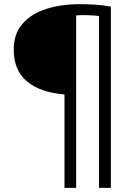

<svg xmlns="http://www.w3.org/2000/svg" viewBox="-20 -718 652 923"><path d="M290 185V-264Q175 -273 110.5 -326Q46 -379 46 -480Q46 -555 88 -603.5Q130 -652 202 -675Q274 -698 364 -698Q398 -698 438.5 -695.5Q479 -693 513 -686V185H456V-641Q434 -644 401 -645Q368 -646 346 -644V185Z"/></svg>

Font: Ubuntu Sans Light
Style: Regular
Weight: 300
Designer: Dalton Maag Ltd
Foundry: Dalton Maag Ltd
Version: Version 1.006; ttfautohint (v1.8.4.7-5d5b)